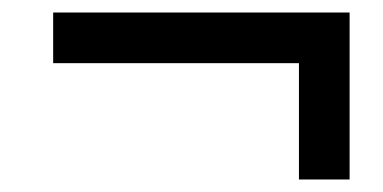

<svg xmlns="http://www.w3.org/2000/svg" viewBox="-20 -413 612 307"><path d="M539 -393H65V-312H458V-126H539Z"/></svg>

Font: Noto Sans Medium
Style: Italic
Weight: 500
Italic angle: -12°
Designer: Monotype Design Team
Foundry: Monotype Imaging Inc.
Version: Version 2.013